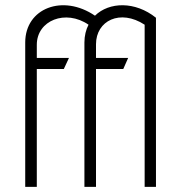

<svg xmlns="http://www.w3.org/2000/svg" viewBox="-20 -726 661 746"><path d="M353 -554C353 -646 447 -692 542 -630V0H586V-657C505 -722 404 -719 349 -665C225 -750 78 -695 78 -561V0H123V-458H228L248 -501H123V-552C123 -647 235 -691 324 -630C314 -611 308 -587 308 -561V0H353V-458H459L478 -501H353Z"/></svg>

Font: Advent Pro
Style: Light
Weight: 300
Designer: Andreas Kalpakidis
Foundry: Andreas Kalpakidis
Version: Version 2.002 2007